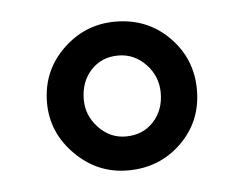

<svg xmlns="http://www.w3.org/2000/svg" viewBox="-32 -634 424 333"><g transform="rotate(-5 179.5 -467.5)"><path d="M179 -338Q126 -338 87.5 -376.5Q49 -415 49 -467Q49 -522 87.5 -559.5Q126 -597 179 -597Q235 -597 272.5 -559Q310 -521 310 -467Q310 -412 272 -375Q234 -338 179 -338ZM180 -397Q210 -397 228.5 -417Q247 -437 247 -467Q247 -496 227 -517Q207 -538 179 -538Q150 -538 131.5 -518Q113 -498 113 -467Q113 -439 133 -418Q153 -397 180 -397Z"/></g></svg>

Font: Aikya SemiBold
Style: Regular
Weight: 600
Designer: Neelakash Kshetrimayum (Latin subset based on Merriweather by Eben Sorkin)
Foundry: Brand New Type
Version: Version 1.00 b005